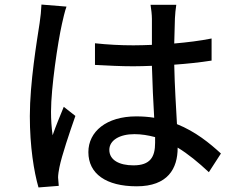

<svg xmlns="http://www.w3.org/2000/svg" viewBox="-20 -787 1040 843"><path d="M162 -767C161 -742 158 -711 154 -686C142 -607 111 -424 111 -277C111 -144 129 -33 149 36L238 29C237 17 236 2 235 -8C235 -19 238 -39 241 -53C251 -103 285 -204 311 -278L260 -318C245 -281 225 -234 211 -193C206 -229 204 -262 204 -297C204 -402 234 -602 252 -682C256 -700 265 -740 272 -758ZM661 -160C661 -98 640 -61 566 -61C504 -61 460 -84 460 -129C460 -171 505 -198 570 -198C601 -198 631 -193 661 -185ZM950 -113C901 -158 839 -209 757 -242C753 -317 747 -405 745 -503C802 -507 858 -513 909 -521V-618C859 -608 803 -601 745 -596C746 -640 747 -681 748 -706C749 -726 751 -747 754 -766H641C644 -748 647 -721 647 -704V-590C620 -589 593 -588 566 -588C508 -588 453 -591 397 -597V-502C455 -499 509 -496 565 -496C592 -496 620 -497 647 -498C649 -421 653 -338 657 -270C632 -274 606 -276 578 -276C447 -276 368 -209 368 -119C368 -24 446 31 580 31C717 31 760 -47 760 -138V-139C806 -111 851 -74 897 -31Z"/></svg>

Font: Noto Sans T Chinese Medium
Style: Regular
Weight: 500
Designer: Ryoko NISHIZUKA (kana & ideographs); Paul D. Hunt (Latin, Greek & Cyrillic); Wenlong ZHANG (bopomofo); Sandoll Communica
Foundry: Adobe Systems Incorporated
Version: Version 1.000;PS 1;hotconv 1.0.78;makeotf.lib2.5.61930